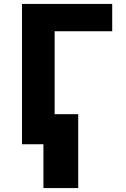

<svg xmlns="http://www.w3.org/2000/svg" viewBox="-20 -734 640 977"><path d="M378 223V-153H258V-575H551V-714H92V0H201V223Z"/></svg>

Font: Noto Sans Mono UI ExtraBold
Style: Regular
Weight: 800
Designer: Monotype Design team
Foundry: Monotype Imaging Inc.
Version: 1.000